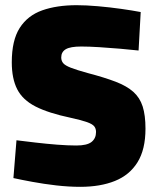

<svg xmlns="http://www.w3.org/2000/svg" viewBox="-20 -707 603 740"><path d="M289.1 13.1Q245.2 13.1 196.8 7.6Q148.5 2 104.9 -6.1Q61.3 -14.1 31.7 -20.7L43.5 -166.4Q74.7 -162.4 116.6 -157.6Q158.5 -152.7 200.4 -149.4Q242.4 -146.2 274 -146.2Q315.6 -146.2 332.8 -159.9Q350.1 -173.7 350.1 -198.2Q350.1 -211.5 343.1 -220.2Q336.2 -228.9 315.2 -236.4Q294.2 -243.9 253 -252.9Q167 -271 117.2 -296.4Q67.4 -321.8 46.4 -362.9Q25.4 -403.9 25.4 -466.8Q25.4 -551.6 56 -599.4Q86.6 -647.2 142.7 -667.1Q198.9 -687 275.6 -687Q312 -687 357.6 -683Q403.3 -679 447.1 -672.8Q491 -666.6 522.3 -660.6L514.1 -512.3Q483.5 -515.7 443.1 -519.2Q402.7 -522.7 362.5 -525.2Q322.3 -527.7 293 -527.7Q251.2 -527.7 233.6 -517.3Q216 -506.9 216 -485.6Q216 -472.4 223.7 -463.4Q231.3 -454.4 253.2 -445.9Q275.1 -437.3 318.3 -425.4Q382.7 -408.5 425.5 -392.1Q468.3 -375.7 493.7 -353.2Q519 -330.7 529.9 -296.6Q540.7 -262.5 540.7 -211.1Q540.7 -131 510 -81.6Q479.3 -32.2 423 -9.6Q366.7 13.1 289.1 13.1Z"/></svg>

Font: TitilliumWeb ExtraLight
Style: Regular
Weight: 400
Designer: Mohamed Gaber, Accademia di Belle Arti di Urbino and others
Foundry: Kief Type Foundry, Accademia di Belle Arti di Urbino and others
Version: Version 3.000; ttfautohint (v1.8.2)